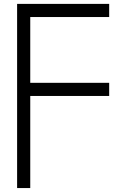

<svg xmlns="http://www.w3.org/2000/svg" viewBox="-20 -953 640 973"><path d="M66.7 -933.3H533.3V-866.7H133.3V-533.3H533.3V-466.7H133.3V0H66.7Z"/></svg>

Font: Galmuri14 Regular
Style: Regular
Weight: 400
Designer: Lee Minseo (quiple)
Version: Version 2.399;hotconv 1.1.1;makeotfexe 2.6.0 DEVELOPMENT